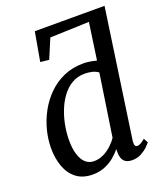

<svg xmlns="http://www.w3.org/2000/svg" viewBox="-150 -920 885 1030"><g transform="rotate(-20 292.5 -404.5)"><path d="M201.9 10Q145.3 10 109 -18Q72.8 -46 55.5 -93.4Q38.3 -140.7 38.3 -199.2Q38.3 -248.2 51.4 -300.1Q64.5 -351.9 90.5 -399.6Q116.5 -447.3 154.9 -485.4Q193.3 -523.6 243.9 -545.8Q294.6 -568 357.1 -568Q374.3 -568 393.9 -564.7Q413.6 -561.4 430.9 -556.8L461 -766.9L238 -759L191.2 -648.3L141.9 -653.6L171.2 -819.1H569.3L463.7 -88.2Q461.6 -70.2 465.1 -61.3Q468.7 -52.4 477.2 -52.4Q486.6 -52.4 497.4 -58.2Q508.1 -64.1 523.6 -76.8L536.9 -51.6Q532.3 -45.3 517.4 -30.4Q502.6 -15.6 479.5 -2.8Q456.4 10 426.5 10Q397 10 381.6 -5.5Q366.2 -21.1 365.6 -54.3L365.3 -75.9Q350.1 -55.5 326.2 -35.6Q302.4 -15.7 271 -2.9Q239.7 10 201.9 10ZM232.4 -55.1Q262.2 -55.1 288.4 -68.4Q314.6 -81.7 335.2 -101.2Q355.8 -120.7 367.6 -139.4L420.9 -492.7Q405.5 -504.2 385.4 -508.9Q365.3 -513.7 345.1 -513.7Q302.7 -513.7 269.8 -494.2Q237 -474.7 213.2 -441.9Q189.4 -409.1 173.9 -368.8Q158.3 -328.4 150.9 -286Q143.6 -243.5 143.6 -205.2Q143.6 -159.2 153.9 -125.4Q164.2 -91.6 184.1 -73.3Q204 -55.1 232.4 -55.1Z"/></g></svg>

Font: Merriweather Light
Style: Italic
Weight: 300
Italic angle: -7.8°
Designer: Eben Sorkin
Foundry: Eben Sorkin
Version: Version 2.101